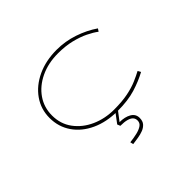

<svg xmlns="http://www.w3.org/2000/svg" viewBox="-170 -760 1212 1212"><g transform="rotate(-45 435.5 -154.5)"><path d="M466 10Q367 10 291 -25Q215 -60 172.5 -122Q130 -184 130 -263Q130 -341 173.5 -403Q217 -465 293 -500.5Q369 -536 466 -536Q543 -536 615.5 -511.5Q688 -487 746 -447L734 -429Q708 -449 668 -468.5Q628 -488 575 -501Q522 -514 456 -514Q368 -514 299 -481Q230 -448 191 -391.5Q152 -335 152 -263Q152 -187 194 -130.5Q236 -74 305 -43Q374 -12 456 -12Q528 -12 579.5 -22.5Q631 -33 668 -49Q705 -65 733 -80L744 -60Q691 -31 624.5 -10.5Q558 10 466 10ZM387 227 382 206Q417 202 446.5 195Q476 188 494 175.5Q512 163 512 141Q512 124 502 112.5Q492 101 469.5 94.5Q447 88 411 88L403 68L454 0H476L424 68Q471 68 502 86Q533 104 533 139Q533 167 519 183Q505 199 483 207.5Q461 216 435.5 220Q410 224 387 227Z"/></g></svg>

Font: Lexend Zetta Thin
Style: Regular
Weight: 250
Version: Version 1.007